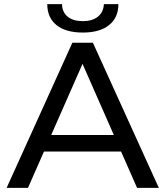

<svg xmlns="http://www.w3.org/2000/svg" viewBox="-20 -906 798 926"><path d="M12 0 329 -700H428L746 0H641L564 -175H192L115 0ZM227 -255H529L378 -598ZM380 -749Q297 -749 252.5 -785Q208 -821 208 -886H279Q280 -847 306.5 -825.5Q333 -804 380 -804Q425 -804 452 -825.5Q479 -847 481 -886H551Q551 -821 506 -785Q461 -749 380 -749Z"/></svg>

Font: Montserrat Medium
Style: Regular
Weight: 500
Designer: Julieta Ulanovsky
Foundry: Julieta Ulanovsky
Version: Version 9.000; ttfautohint (v1.8.4.7-5d5b)